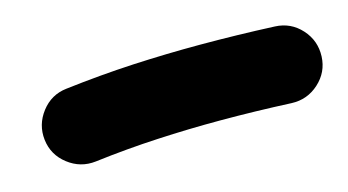

<svg xmlns="http://www.w3.org/2000/svg" viewBox="-34 -824 575 317"><g transform="rotate(-15 253.0 -665.0)"><path d="M28.4 -650.8Q31.5 -624.3 52.9 -607.8Q74.2 -591.3 100.7 -594.4Q156 -601.2 209.2 -603.9Q262.3 -606.7 316.4 -606.7Q376 -606.7 437.9 -603.8Q464.8 -602.7 484.7 -620.8Q504.6 -638.9 505.7 -665.4Q506.8 -692.4 488.9 -712.2Q470.9 -732.1 444 -733.2Q379.9 -736.1 316.4 -736.1Q259.2 -736.1 202 -733.2Q144.8 -730.2 84.8 -723Q58.3 -720 41.9 -698.6Q25.4 -677.2 28.4 -650.8Z"/></g></svg>

Font: Mikhak VF
Style: Regular
Weight: 100
Designer: Amin Abedi
Version: Version 3.001